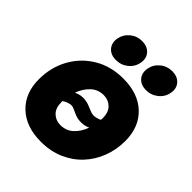

<svg xmlns="http://www.w3.org/2000/svg" viewBox="-206 -864 1004 1004"><g transform="rotate(45 296.5 -361.5)"><path d="M260.7 11.7Q150.9 11.7 86.7 -48.8Q22.5 -109.4 22.5 -211.9Q22.5 -300.8 62 -372.3Q101.6 -443.8 171.6 -485.6Q241.7 -527.3 332.5 -527.3Q442.9 -527.3 506.8 -466.6Q570.8 -405.8 570.8 -303.2Q570.8 -239.7 549.3 -182.9Q527.8 -126 487.3 -82.3Q446.8 -38.6 389.4 -13.4Q332 11.7 260.7 11.7ZM271.5 -122.1Q314.5 -122.1 343.8 -149.9Q373 -177.7 387.9 -220Q402.8 -262.2 402.8 -304.2Q402.8 -348.1 379.4 -370.8Q356 -393.6 321.8 -393.6Q279.3 -393.6 250 -365.7Q220.7 -337.9 205.6 -295.9Q190.4 -253.9 190.4 -210.9Q190.4 -167 213.9 -144.5Q237.3 -122.1 271.5 -122.1ZM152.8 -187.5 118.7 -221.7Q164.1 -270.5 193.6 -289.1Q223.1 -307.6 253.4 -307.6Q277.3 -307.6 296.4 -300.8Q315.4 -293.9 330.6 -287.1Q345.7 -280.3 357.4 -280.3Q374.5 -280.3 395.3 -288.3Q416 -296.4 434.6 -330.1L475.1 -298.8Q432.1 -248 403.1 -228.3Q374 -208.5 339.4 -208.5Q314.9 -208.5 297.1 -215.3Q279.3 -222.2 265.4 -229.2Q251.5 -236.3 238.8 -236.3Q223.1 -236.3 201.4 -225.3Q179.7 -214.4 152.8 -187.5ZM459 -567.9Q420.4 -567.9 399.7 -591.6Q378.9 -615.2 384.8 -651.9Q391.1 -688 419.7 -711.7Q448.2 -735.4 486.8 -735.4Q524.9 -735.4 546.1 -711.7Q567.4 -688 561 -651.9Q555.2 -615.2 526.1 -591.6Q497.1 -567.9 459 -567.9ZM235.8 -567.9Q197.8 -567.9 177 -591.6Q156.2 -615.2 162.1 -651.9Q168.5 -688 197 -711.7Q225.6 -735.4 263.7 -735.4Q302.2 -735.4 323.5 -711.7Q344.7 -688 338.4 -651.9Q332.5 -615.2 303.5 -591.6Q274.4 -567.9 235.8 -567.9Z"/></g></svg>

Font: Inter Display ExtraBold
Style: Italic
Weight: 800
Italic angle: -9.39999°
Designer: Rasmus Andersson
Foundry: rsms
Version: Version 4.000;git-a52131595